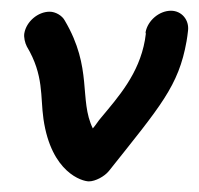

<svg xmlns="http://www.w3.org/2000/svg" viewBox="-20 -329 369 356"><path d="M297 -309.1C275.2 -309.1 253.8 -290.9 249.9 -269.1C249.8 -268.2 250.5 -267.3 250.4 -266.4C249.9 -262.4 249.4 -258.5 248.7 -254.6C237.6 -191.7 199 -148.8 167.5 -110.9C161.8 -104.5 157.8 -97.3 152.1 -90.9C126 -144.3 152.4 -202.4 100.1 -290.9C95.4 -300 83 -307.3 72.1 -307.3C50.3 -307.3 28.9 -289.1 25.1 -267.3C23.8 -260 26.4 -249.1 29.8 -242.7C61.7 -189.2 54.5 -150.4 60.6 -108.2C75.1 -8.7 132.5 7.3 144.8 7.3C156.7 7.3 173.7 -1.8 181.8 -11.8C277.7 -132.4 311.2 -169.5 325.9 -252.5C327 -258.9 327.9 -265.4 328.6 -271.8C331.2 -291.8 317 -309.1 297 -309.1Z"/></svg>

Font: TudorRose
Style: Oblique
Weight: 500
Italic angle: 10°
Version: Version 001.000